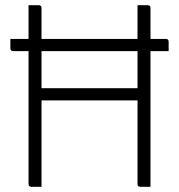

<svg xmlns="http://www.w3.org/2000/svg" viewBox="-20 -720 690 740"><path d="M560 0H521Q510 0 510 -11V-333H140V0H101Q90 0 90 -11V-523H31Q20 -523 20 -534V-570H90V-700H129Q140 -700 140 -689V-570H510V-700H549Q560 -700 560 -689V-570H619Q630 -570 630 -559V-523H560ZM510 -523H140V-380H510Z"/></svg>

Font: Recursive Sn Lnr St Lt
Style: Regular
Weight: 300
Version: Version 1.079;hotconv 1.0.112;makeotfexe 2.5.65598; ttfautoh